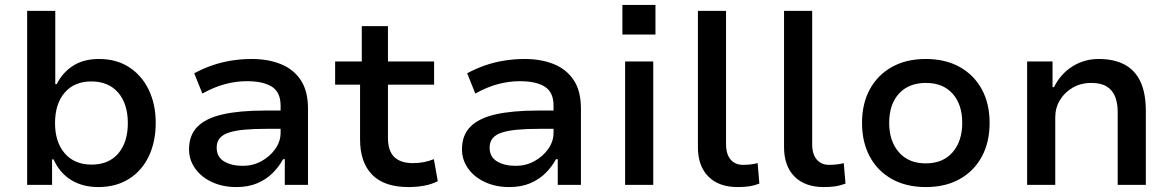

<svg xmlns="http://www.w3.org/2000/svg" viewBox="-20 -749 4752 778"><path d="M378 9Q315 9 268.5 -19.5Q222 -48 197 -103H191V0H90V-705H204V-408H210Q233 -455 276 -482.5Q319 -510 381 -510Q452 -510 503.5 -476.5Q555 -443 583 -384.5Q611 -326 611 -251Q611 -175 583 -116Q555 -57 502.5 -24Q450 9 378 9ZM351 -82Q421 -82 459.5 -127.5Q498 -173 498 -250Q498 -328 459 -373.5Q420 -419 350 -419Q281 -419 242 -373.5Q203 -328 203 -250Q203 -173 242.5 -127.5Q282 -82 351 -82Z M938 9Q883 9 839.5 -11Q796 -31 771 -66Q746 -101 746 -144Q746 -201 780 -235.5Q814 -270 882 -285.5Q950 -301 1053 -301H1134V-227H1060Q1008 -227 970.5 -223.5Q933 -220 908 -212Q883 -204 870.5 -189Q858 -174 858 -151Q858 -113 888 -95Q918 -77 964 -77Q1005 -77 1039.5 -96Q1074 -115 1095.5 -145.5Q1117 -176 1117 -211V-321Q1117 -375 1082 -397.5Q1047 -420 980 -420Q937 -420 893 -408.5Q849 -397 800 -370L767 -452Q802 -471 839.5 -484Q877 -497 917.5 -503.5Q958 -510 1000 -510Q1067 -510 1118.5 -489Q1170 -468 1199 -424Q1228 -380 1228 -309V0H1134V-104H1127Q1111 -74 1085 -48Q1059 -22 1022.5 -6.5Q986 9 938 9Z M1635 9Q1537 9 1488 -41Q1439 -91 1439 -184V-406H1338V-500H1446V-643H1552V-500H1739V-406H1552V-190Q1552 -138 1577.5 -113Q1603 -88 1653 -88Q1676 -88 1697 -92Q1718 -96 1738 -104L1754 -15Q1729 -2 1698.5 3.5Q1668 9 1635 9Z M2044 9Q1989 9 1945.5 -11Q1902 -31 1877 -66Q1852 -101 1852 -144Q1852 -201 1886 -235.5Q1920 -270 1988 -285.5Q2056 -301 2159 -301H2240V-227H2166Q2114 -227 2076.5 -223.5Q2039 -220 2014 -212Q1989 -204 1976.5 -189Q1964 -174 1964 -151Q1964 -113 1994 -95Q2024 -77 2070 -77Q2111 -77 2145.5 -96Q2180 -115 2201.5 -145.5Q2223 -176 2223 -211V-321Q2223 -375 2188 -397.5Q2153 -420 2086 -420Q2043 -420 1999 -408.5Q1955 -397 1906 -370L1873 -452Q1908 -471 1945.5 -484Q1983 -497 2023.5 -503.5Q2064 -510 2106 -510Q2173 -510 2224.5 -489Q2276 -468 2305 -424Q2334 -380 2334 -309V0H2240V-104H2233Q2217 -74 2191 -48Q2165 -22 2128.5 -6.5Q2092 9 2044 9Z M2502 -609V-729H2636V-609ZM2513 0V-500H2627V0Z M2969 9Q2893 9 2850.5 -33.5Q2808 -76 2808 -153V-705H2922V-164Q2922 -138 2930 -119.5Q2938 -101 2953.5 -91Q2969 -81 2990 -81Q3005 -81 3019.5 -82.5Q3034 -84 3050 -88L3057 -5Q3036 3 3016 6Q2996 9 2969 9Z M3318 9Q3242 9 3199.5 -33.5Q3157 -76 3157 -153V-705H3271V-164Q3271 -138 3279 -119.5Q3287 -101 3302.5 -91Q3318 -81 3339 -81Q3354 -81 3368.5 -82.5Q3383 -84 3399 -88L3406 -5Q3385 3 3365 6Q3345 9 3318 9Z M3732 9Q3652 9 3594 -23.5Q3536 -56 3504.5 -114.5Q3473 -173 3473 -251Q3473 -329 3504.5 -387Q3536 -445 3594 -477.5Q3652 -510 3731 -510Q3811 -510 3869 -477.5Q3927 -445 3958.5 -387Q3990 -329 3990 -251Q3990 -173 3958.5 -114.5Q3927 -56 3869 -23.5Q3811 9 3732 9ZM3731 -87Q3801 -87 3840 -132Q3879 -177 3879 -251Q3879 -326 3840 -369.5Q3801 -413 3732 -413Q3662 -413 3622.5 -369.5Q3583 -326 3583 -251Q3583 -177 3622.5 -132Q3662 -87 3731 -87Z M4142 0V-500H4245V-396H4251Q4277 -449 4325 -479.5Q4373 -510 4432 -510Q4495 -510 4537.5 -487Q4580 -464 4601.5 -417.5Q4623 -371 4623 -300V0H4509V-295Q4509 -331 4498.5 -357.5Q4488 -384 4464.5 -398.5Q4441 -413 4402 -413Q4360 -413 4327 -394Q4294 -375 4275 -343.5Q4256 -312 4256 -274V0Z"/></svg>

Font: Nunito Sans 6pt SemiBold
Style: Regular
Weight: 600
Version: Version 3.101;gftools[0.9.27]